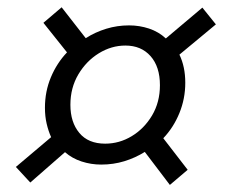

<svg xmlns="http://www.w3.org/2000/svg" viewBox="-20 -595 640 537"><path d="M64.7 -84.5 24.4 -128.1 123 -211.4Q115.3 -228.4 110.5 -249Q105.7 -269.6 105.7 -293.5Q105.7 -339.2 122.3 -378.8Q138.9 -418.5 167.4 -448.5L101.4 -531.2L152.4 -574.6L219.8 -488.2Q246.4 -505.2 277.2 -514.6Q307.9 -524 341 -524Q370 -524 396.9 -515.1Q423.8 -506.1 443.8 -487.5L546 -573.7L583.8 -526.8L481.8 -442.2Q498.2 -408.4 498.2 -363.6Q498.2 -318.8 481.7 -278.6Q465.3 -238.4 436.7 -208.4L504.9 -120.1L455.1 -77.8L385 -170.1Q358.4 -153.5 327.8 -144.1Q297.2 -134.7 262.9 -134.7Q234.7 -134.7 208.3 -143.3Q181.8 -151.9 161.8 -169.4ZM274.2 -193.2Q313.8 -193.2 348.5 -214.2Q383.2 -235.1 405.3 -272.1Q427.3 -309.2 427.3 -356.7Q427.3 -408.4 401.1 -438Q374.9 -467.6 330.7 -467.6Q291.7 -467.6 256.5 -446Q221.4 -424.4 199.1 -386.9Q176.9 -349.4 176.9 -301.9Q176.9 -253.1 201.9 -223.2Q226.8 -193.2 274.2 -193.2Z"/></svg>

Font: SourceCodeVF
Style: Italic
Weight: 200
Italic angle: -11°
Monospace: yes
Designer: Paul D. Hunt, Teo Tuominen
Foundry: Adobe
Version: Version 1.026;hotconv 1.1.0;makeotfexe 2.6.0